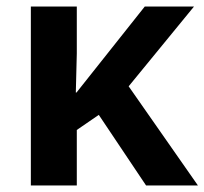

<svg xmlns="http://www.w3.org/2000/svg" viewBox="-20 -565 623 585"><path d="M74 0H214V-169L281 -215L425 0H583L372 -302L571 -545H421L213 -283H211L214 -402V-545H74Z"/></svg>

Font: Kathrein 75 Bold
Style: Regular
Weight: 700
Designer: Lazydogs Typefoundry, based on Open Sans by Ascender Corporation
Foundry: Lazydogs Typefoundry
Version: Version 1.003;PS 001.003;hotconv 1.0.88;makeotf.lib2.5.64775